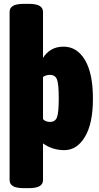

<svg xmlns="http://www.w3.org/2000/svg" viewBox="-20 -774 514 1000"><path d="M106 206Q66 206 48 195.5Q30 185 30 164V-712Q30 -733 48 -743.5Q66 -754 106 -754H128Q168 -754 186 -743.5Q204 -733 204 -712V-472Q219 -498 246 -514.5Q273 -531 311 -531Q381 -531 422.5 -461.5Q464 -392 464 -260Q464 -131 422.5 -61.5Q381 8 315 8Q253 8 204 -27V164Q204 185 186 195.5Q168 206 128 206ZM240 -139Q268 -139 277 -163.5Q286 -188 286 -261Q286 -335 277 -359.5Q268 -384 240 -384Q219 -384 204 -373V-154Q210 -146 220 -142.5Q230 -139 240 -139Z"/></svg>

Font: Asap Condensed Black
Style: Regular
Weight: 900
Width: 3
Designer: Pablo Cosgaya
Foundry: Omnibus-Type
Version: Version 3.001; ttfautohint (v1.8.4.7-5d5b)